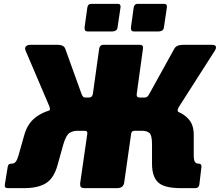

<svg xmlns="http://www.w3.org/2000/svg" viewBox="-20 -974 1138 994"><path d="M604 -936 589 -835Q588 -822 580 -816.5Q572 -811 557 -811H437Q424 -811 420.5 -816.5Q417 -822 418 -833L432 -934Q435 -954 451 -954H590Q606 -954 604 -936ZM844 -936 829 -835Q828 -822 820 -816.5Q812 -811 797 -811H677Q664 -811 660.5 -816.5Q657 -822 658 -833L672 -934Q675 -954 691 -954H830Q846 -954 844 -936ZM20 0Q2 0 5 -18L20 -111Q22 -121 27.5 -124Q33 -127 42 -127Q54 -127 62 -137.5Q70 -148 76 -170L106 -276Q124 -341 175.5 -374.5Q227 -408 294 -412L384 -469H440Q458 -469 461 -489L493 -719Q496 -742 515 -742H705Q723 -742 720 -721L688 -489Q685 -469 703 -469H755L831 -412Q866 -409 901 -395.5Q936 -382 959.5 -353.5Q983 -325 983 -276V-170Q983 -147 988.5 -137Q994 -127 1007 -127Q1024 -127 1023 -111L1012 -18Q1009 0 991 0H916Q830 0 798.5 -30Q767 -60 767 -126V-227Q767 -274 753.5 -285.5Q740 -297 714 -297H677Q661 -297 659 -282L623 -29Q619 0 586 0H419Q403 0 398.5 -6Q394 -12 395 -25L432 -282Q434 -297 418 -297H383Q357 -297 339.5 -285.5Q322 -274 308 -227L277 -116Q258 -50 217 -25Q176 0 105 0ZM417 -373 232 -401Q239 -403 238.5 -410.5Q238 -418 234 -427L112 -713Q107 -725 114 -733.5Q121 -742 137 -742H278Q311 -742 318 -721L402 -488Q406 -478 410 -473.5Q414 -469 422 -469ZM708 -373 729 -469Q737 -469 742.5 -473.5Q748 -478 753 -488L882 -721Q893 -742 928 -742H1076Q1093 -742 1097 -734.5Q1101 -727 1093 -713L909 -425Q902 -415 900 -406Q898 -397 905 -394Z"/></svg>

Font: Libre Franklin Black
Style: Italic
Weight: 900
Italic angle: -8°
Designer: Pablo Impallari, Rodrigo Fuenzalida, Nhung Nguyen
Foundry: Impallari Type
Version: Version 3.000